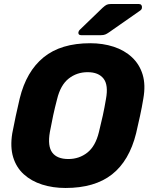

<svg xmlns="http://www.w3.org/2000/svg" viewBox="-20 -925 752 955"><path d="M306 10Q243 10 189.5 -7Q136 -24 98.5 -58Q61 -92 45.5 -143Q30 -194 41 -262Q49 -305 58.5 -348.5Q68 -392 78 -435Q111 -570 197 -640Q283 -710 429 -710Q492 -710 545.5 -692.5Q599 -675 636.5 -640Q674 -605 689.5 -554Q705 -503 693 -435Q686 -392 676.5 -348.5Q667 -305 657 -262Q623 -125 537 -57.5Q451 10 306 10ZM320 -134Q374 -134 414.5 -166Q455 -198 472 -268Q483 -312 491.5 -351Q500 -390 507 -432Q520 -502 495 -534Q470 -566 416 -566Q362 -566 321.5 -534Q281 -502 264 -432Q253 -390 244.5 -351Q236 -312 228 -268Q216 -198 240 -166Q264 -134 320 -134ZM384 -750Q368 -750 370 -765Q372 -773 378 -778L490 -886Q503 -898 511 -901.5Q519 -905 531 -905H671Q679 -905 683 -900Q687 -895 686 -887Q686 -879 678 -873L522 -764Q512 -757 503.5 -753.5Q495 -750 481 -750Z"/></svg>

Font: Rubik
Style: Bold Italic
Weight: 700
Italic angle: -12°
Designer: Hubert and Fischer
Foundry: Hubert and Fischer
Version: Version 2.300;gftools[0.9.30]